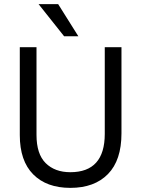

<svg xmlns="http://www.w3.org/2000/svg" viewBox="-20 -903 685 931"><path d="M488 -254V-674H569V-256Q569 -126 503.5 -59Q438 8 321 8Q206 8 141 -57.5Q76 -123 76 -248V-674H157V-249Q157 -156 201.5 -112Q246 -68 321 -68Q488 -68 488 -254ZM262 -883 360 -727H291L167 -883Z"/></svg>

Font: Hind Regular
Style: Regular
Weight: 400
Designer: Manushi Parikh, Satya Rajpurohit
Foundry: Indian Type Foundry
Version: Version 1.201;PS 1.0;hotconv 1.0.78;makeotf.lib2.5.61930; tt